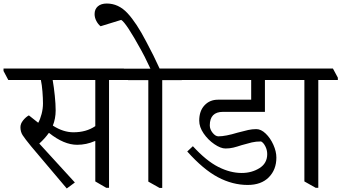

<svg xmlns="http://www.w3.org/2000/svg" viewBox="-51 -1034 1938 1090"><path d="M679 -593V-580H568V32H552L490 -4V-233H487Q439 -212 387 -212Q312 -212 228 -279H226Q204 -248 172 -219L374 2L328 36L126 -203Q90 -247 77.5 -266.5Q65 -286 65 -312Q65 -332 80.5 -351Q96 -370 113 -379L166 -337Q177 -356 185 -386.5Q193 -417 193 -447Q193 -475 190 -514Q187 -553 181 -580H-4L-31 -631V-645H652ZM490 -318V-580H248Q255 -540 260 -491.5Q265 -443 265 -407Q265 -361 249 -321Q308 -283 366 -283Q439 -283 490 -318Z M981 -592V-579H870V33H855L791 -3V-579H676L649 -630V-644H803Q764 -727 750 -750Q665 -905 637 -921L520 -885Q506 -896 496 -915Q486 -934 486 -954Q486 -982 504.5 -998Q523 -1014 555 -1014Q622 -1014 673 -959Q724 -904 779 -798Q823 -716 855 -645H953Z M1566 -593V-580H1453V-399H1215Q1140 -399 1140 -322Q1140 -300 1156 -280Q1172 -260 1189 -260Q1229 -260 1298 -281Q1335 -291 1358 -296Q1381 -301 1404 -301Q1431 -301 1457.5 -275.5Q1484 -250 1501 -212Q1518 -174 1518 -139Q1518 -71 1475 -27.5Q1432 16 1355 16Q1269 16 1186 -28Q1103 -72 1012 -174L1044 -204Q1120 -121 1188 -86.5Q1256 -52 1321 -52Q1378 -52 1422 -79.5Q1466 -107 1466 -159Q1466 -183 1455 -204Q1444 -225 1431 -231Q1402 -231 1378.5 -225.5Q1355 -220 1321 -210Q1294 -201 1273.5 -196Q1253 -191 1229 -191Q1202 -191 1166 -215.5Q1130 -240 1105 -276.5Q1080 -313 1080 -349Q1080 -404 1110 -436Q1140 -468 1186 -468H1375V-580H977L950 -631V-645H1539Z M1867 -593V-580H1756V32H1741L1677 -4V-580H1562L1535 -631V-645H1839Z"/></svg>

Font: Martel
Style: Regular
Weight: 400
Designer: Dan Reynolds
Foundry: Dan Reynolds
Version: Version 1.001; ttfautohint (v1.1) -l 5 -r 5 -G 72 -x 0 -D la